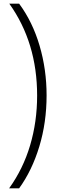

<svg xmlns="http://www.w3.org/2000/svg" viewBox="-20 -819 333 1055"><path d="M236 -295Q236 -146 196 -14Q156 118 85 216H30Q107 109 145.5 -20.5Q184 -150 184 -294Q184 -585 31 -799H85Q159 -699 197.5 -568Q236 -437 236 -295Z"/></svg>

Font: Noto Sans Sinhala Condensed Light
Style: Regular
Weight: 300
Width: 3
Designer: Jelle Bosma - Monotype Design Team
Foundry: Monotype Imaging Inc.
Version: Version 2.006; ttfautohint (v1.8.4.7-5d5b)